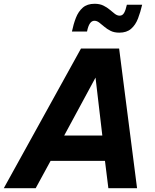

<svg xmlns="http://www.w3.org/2000/svg" viewBox="-56 -997 820 1017"><path d="M576 -824Q549 -824 530 -833.5Q511 -843 496.5 -855.5Q482 -868 469.5 -877.5Q457 -887 444 -887Q416 -887 405 -830H325Q333 -869 346 -902.5Q359 -936 382.5 -956.5Q406 -977 445 -977Q472 -977 491.5 -967.5Q511 -958 525.5 -945.5Q540 -933 552.5 -923.5Q565 -914 578 -914Q593 -914 601.5 -929Q610 -944 616 -972H697Q688 -933 675 -899Q662 -865 638.5 -844.5Q615 -824 576 -824ZM-36 0 373 -740H575L670 0H518L500 -145H212L133 0ZM284 -279H486L450 -586Z"/></svg>

Font: Be Vietnam Pro
Style: Bold Italic
Weight: 700
Italic angle: -12°
Designer: Lam Bao, Tony Le, Vietanh Nguyen
Foundry: Yellow Type Foundry
Version: Version 1.002; ttfautohint (v1.8.3)